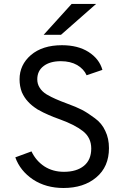

<svg xmlns="http://www.w3.org/2000/svg" viewBox="-20 -941 639 973"><path d="M201.2 -764.6Q236.3 -803.7 342.8 -920.9Q374 -920.9 466.8 -920.9Q422.9 -881.8 289.1 -764.6Q266.6 -764.6 201.2 -764.6ZM301.8 11.7Q212.9 11.7 147.5 -31.2Q82 -75.2 57.6 -143.6Q85 -154.3 139.6 -173.8Q162.1 -126 205.1 -97.7Q248 -70.3 303.7 -70.3Q368.2 -70.3 405.3 -100.6Q442.4 -130.9 442.4 -188.5Q442.4 -243.2 400.4 -276.4Q359.4 -308.6 284.2 -335.9Q248 -348.6 224.6 -359.4Q201.2 -369.1 169.9 -386.7Q139.6 -406.2 122.1 -425.8Q103.5 -445.3 90.8 -473.6Q79.1 -503.9 79.1 -539.1Q79.1 -612.3 136.7 -662.1Q195.3 -711.9 293.9 -711.9Q375 -711.9 428.7 -677.7Q483.4 -642.6 499 -586.9Q472.7 -578.1 418.9 -559.6Q405.3 -590.8 371.1 -611.3Q336.9 -630.9 288.1 -630.9Q233.4 -630.9 201.2 -606.4Q168.9 -582 168.9 -539.1Q168.9 -515.6 180.7 -497.1Q192.4 -477.5 215.8 -462.9Q241.2 -448.2 261.7 -439.5Q283.2 -429.7 320.3 -416Q366.2 -399.4 396.5 -383.8Q425.8 -368.2 460.9 -341.8Q496.1 -316.4 513.7 -277.3Q532.2 -239.3 532.2 -190.4Q532.2 -95.7 467.8 -42Q404.3 11.7 301.8 11.7Z"/></svg>

Font: Overpass
Style: Regular
Weight: 400
Designer: Delve Withrington, Thomas Jockin
Version: Version 3.000;DELV;Overpass; ttfautohint (v1.5)